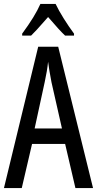

<svg xmlns="http://www.w3.org/2000/svg" viewBox="-20 -950 490 970"><path d="M309 -223H142L90 0H0L173 -714H274L450 0H361ZM240 -535Q228 -597 223 -638Q218 -590 206 -536L155 -301H293ZM354 -780V-770H309Q282 -795 223 -864L208 -847Q161 -793 137 -770H92V-780Q157 -868 184 -930H261Q276 -898 302 -856.5Q328 -815 354 -780Z"/></svg>

Font: Noto Sans UI Cond
Style: Regular
Weight: 400
Width: 3
Designer: Monotype Design Team
Foundry: Monotype Imaging Inc.
Version: Version 1.001